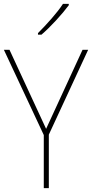

<svg xmlns="http://www.w3.org/2000/svg" viewBox="-20 -1064 475 991"><path d="M218 -399 406 -807H435L232 -369V-93H206V-367L0 -807H29ZM335 -1037Q309 -1002 269.5 -959Q230 -916 194 -885H176V-893Q210 -927 246 -968Q282 -1009 305 -1044H335Z"/></svg>

Font: Noto Sans Kannada UI SemiCondensed Thin
Style: Regular
Weight: 100
Width: 4
Designer: Jelle Bosma - Monotype Design Team
Foundry: Monotype Imaging Inc.
Version: Version 2.005; ttfautohint (v1.8.4.7-5d5b)